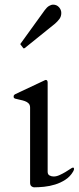

<svg xmlns="http://www.w3.org/2000/svg" viewBox="-20 -799 341 832"><path d="M296.9 -55.7Q284.2 -33.7 263.4 -20.3Q242.7 -6.8 219 0.5Q195.3 7.8 171.1 10.3Q147 12.7 127.4 12.7Q122.6 12.7 116.5 8.3Q110.4 3.9 110.4 -7.3V-332.5Q110.4 -344.2 104 -350.8Q97.7 -357.4 87.9 -360.8Q78.1 -364.3 66.9 -366.5Q55.7 -368.7 45.4 -371.6Q42.5 -372.6 40.8 -374.3Q39.1 -376 39.1 -381.3Q39.1 -383.8 40.5 -386.2Q42 -388.7 46.4 -391.1L170.9 -449.7Q172.9 -450.7 175 -451.7Q177.2 -452.6 178.2 -452.6Q186.5 -452.6 186.5 -440.9V-54.7Q186.5 -43 194.8 -38.6Q203.1 -34.2 212.4 -34.2Q224.6 -34.2 238 -40.3Q251.5 -46.4 263.4 -53.5Q275.4 -60.5 284.2 -66.7Q293 -72.8 295.9 -72.8Q299.8 -72.8 300.3 -70.3Q300.8 -67.9 300.8 -66.4Q300.8 -64.9 300 -62.3Q299.3 -59.6 296.9 -55.7ZM69.8 -605Q67.9 -606.9 67.9 -607.9Q67.9 -608.9 69.8 -610.8L173.8 -754.9Q183.1 -767.6 192.4 -773.2Q201.7 -778.8 210.4 -778.8Q225.6 -778.8 235.6 -767.8Q245.6 -756.8 245.6 -742.7Q245.6 -727.5 237.1 -716.3Q228.5 -705.1 218.8 -696.8L87.4 -590.8Q85 -589.4 84 -589.4Q82 -589.4 81.8 -589.6Q81.5 -589.8 80.6 -590.8Z"/></svg>

Font: Cardo
Style: Bold
Weight: 700
Designer: David J. Perry
Foundry: David J. Perry
Version: Version 1.0011